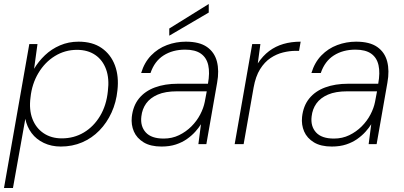

<svg xmlns="http://www.w3.org/2000/svg" viewBox="-32 -723 2024 963"><path d="M-12 220 115 -502H156L139 -378Q161 -415 193.5 -446Q226 -477 269 -495.5Q312 -514 362 -514Q432 -514 478 -482Q524 -450 544.5 -395Q565 -340 557 -270Q551 -210 527.5 -158.5Q504 -107 466.5 -68.5Q429 -30 380 -9Q331 12 273 12Q226 12 188 -6Q150 -24 126.5 -55.5Q103 -87 95 -127L33 220ZM278 -29Q339 -29 388.5 -58.5Q438 -88 470 -141.5Q502 -195 509 -266Q517 -329 500 -375.5Q483 -422 445.5 -447.5Q408 -473 354 -473Q294 -473 243.5 -442Q193 -411 160.5 -356.5Q128 -302 121 -234Q113 -173 130.5 -127Q148 -81 186.5 -55Q225 -29 278 -29Z M778 12Q723 12 688.5 -9Q654 -30 639.5 -63.5Q625 -97 629 -136Q635 -192 665 -229Q695 -266 745 -284.5Q795 -303 860 -303H1011Q1021 -358 1012.5 -396Q1004 -434 975.5 -454Q947 -474 897 -474Q834 -474 788.5 -445Q743 -416 723 -357H676Q692 -410 726 -445Q760 -480 805.5 -497Q851 -514 900 -514Q968 -514 1006 -487.5Q1044 -461 1056 -414.5Q1068 -368 1057 -308L1003 0H963L976 -100Q965 -82 947.5 -62.5Q930 -43 906 -26Q882 -9 850.5 1.5Q819 12 778 12ZM789 -28Q831 -28 866 -45Q901 -62 928 -89Q955 -116 972 -148.5Q989 -181 995 -212L1005 -265H856Q797 -265 759 -248.5Q721 -232 701 -204Q681 -176 677 -139Q671 -90 699 -59Q727 -28 789 -28ZM817 -544V-580L1015 -703V-660Z M1145 0 1233 -502H1274L1261 -405Q1286 -443 1318 -467Q1350 -491 1389.5 -502.5Q1429 -514 1476 -514L1468 -468H1451Q1421 -468 1388 -460Q1355 -452 1325 -432Q1295 -412 1272.5 -376Q1250 -340 1240 -284L1190 0Z M1632 12Q1577 12 1542.5 -9Q1508 -30 1493.5 -63.5Q1479 -97 1483 -136Q1489 -192 1519 -229Q1549 -266 1599 -284.5Q1649 -303 1714 -303H1865Q1875 -358 1866.5 -396Q1858 -434 1829.5 -454Q1801 -474 1751 -474Q1688 -474 1642.5 -445Q1597 -416 1577 -357H1530Q1546 -410 1580 -445Q1614 -480 1659.5 -497Q1705 -514 1754 -514Q1822 -514 1860 -487.5Q1898 -461 1910 -414.5Q1922 -368 1911 -308L1857 0H1817L1830 -100Q1819 -82 1801.5 -62.5Q1784 -43 1760 -26Q1736 -9 1704.5 1.5Q1673 12 1632 12ZM1643 -28Q1685 -28 1720 -45Q1755 -62 1782 -89Q1809 -116 1826 -148.5Q1843 -181 1849 -212L1859 -265H1710Q1651 -265 1613 -248.5Q1575 -232 1555 -204Q1535 -176 1531 -139Q1525 -90 1553 -59Q1581 -28 1643 -28Z"/></svg>

Font: DM Sans 16pt ExtraLight
Style: Italic
Weight: 250
Italic angle: -10°
Version: Version 4.004;gftools[0.9.30]